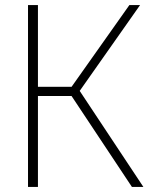

<svg xmlns="http://www.w3.org/2000/svg" viewBox="-20 -734 640 754"><path d="M90 0H129V-357H261L498 0H543L293 -377L530 -714H488L261 -393H129V-714H90Z"/></svg>

Font: Noto Sans Mono ExtraLight
Style: Regular
Weight: 200
Designer: Monotype Design Team
Foundry: Monotype Imaging Inc.
Version: Version 2.014